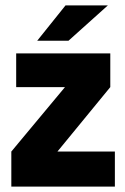

<svg xmlns="http://www.w3.org/2000/svg" viewBox="-20 -692 465 712"><path d="M22 0ZM406 -130V0H22V-130L221 -369H40V-494H389V-369L193 -130ZM223 -672H380L234 -541H118Z"/></svg>

Font: Blinker
Style: Bold
Weight: 700
Designer: Juergen Huber
Foundry: supertype
Version: Version 1.015;PS 1.15;hotconv 1.0.88;makeotf.lib2.5.647800; 